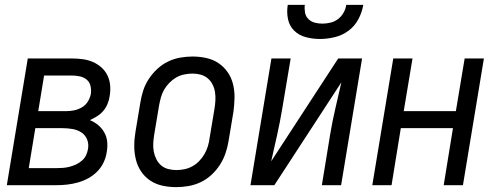

<svg xmlns="http://www.w3.org/2000/svg" viewBox="-20 -760 2040 788"><path d="M8 0 94 -520H276Q298 -520 320 -517Q342 -514 361.5 -505.5Q381 -497 396.5 -483Q412 -469 421 -450.5Q430 -432 432 -410Q434 -388 430 -365Q428 -350 421.5 -334Q415 -318 404 -305Q393 -292 378.5 -283Q364 -274 349 -267Q368 -259 383 -246.5Q398 -234 408 -216.5Q418 -199 420 -178Q422 -157 418 -136Q415 -114 405 -93Q395 -72 378.5 -55.5Q362 -39 341.5 -28Q321 -17 299.5 -11Q278 -5 256 -2.5Q234 0 212 0ZM137 -304H254Q270 -304 286 -307.5Q302 -311 317 -320Q332 -329 341 -344Q350 -359 353 -375Q355 -391 351.5 -407Q348 -423 336 -433Q324 -443 308 -446.5Q292 -450 276 -450H161ZM98 -70H212Q225 -70 238.5 -71Q252 -72 265.5 -75.5Q279 -79 292 -85Q305 -91 316 -100.5Q327 -110 333 -122.5Q339 -135 341 -148Q345 -169 337.5 -187.5Q330 -206 314 -216.5Q298 -227 277.5 -230.5Q257 -234 237 -234H125Z M703 8Q674 8 646.5 2Q619 -4 596.5 -19Q574 -34 559 -56.5Q544 -79 537.5 -106Q531 -133 531 -161.5Q531 -190 536 -219L556 -339Q560 -364 568 -389Q576 -414 591 -436.5Q606 -459 626 -477.5Q646 -496 670 -507.5Q694 -519 719.5 -523.5Q745 -528 770 -528Q799 -528 826.5 -522Q854 -516 876.5 -501Q899 -486 914.5 -463.5Q930 -441 936.5 -414Q943 -387 942.5 -358.5Q942 -330 938 -301L918 -181Q914 -156 905.5 -131Q897 -106 882.5 -83.5Q868 -61 848 -42.5Q828 -24 804 -12.5Q780 -1 754 3.5Q728 8 703 8ZM704 -62Q720 -62 737 -65.5Q754 -69 769.5 -77.5Q785 -86 797.5 -99Q810 -112 819 -127.5Q828 -143 833 -159.5Q838 -176 840 -192L860 -312Q863 -330 864 -347.5Q865 -365 862.5 -381.5Q860 -398 852.5 -413Q845 -428 832.5 -438.5Q820 -449 804 -453.5Q788 -458 770 -458Q754 -458 736.5 -454.5Q719 -451 704 -442.5Q689 -434 676 -421Q663 -408 654 -392.5Q645 -377 640.5 -360.5Q636 -344 633 -328L613 -208Q610 -190 609 -172.5Q608 -155 611 -138.5Q614 -122 621.5 -107Q629 -92 641 -81.5Q653 -71 669.5 -66.5Q686 -62 704 -62Z M1008 0 1094 -520H1173L1138 -312Q1129 -258 1117 -204.5Q1105 -151 1093 -98L1368 -520H1466L1380 0H1301L1335 -208Q1344 -262 1356.5 -315.5Q1369 -369 1381 -422L1106 0ZM1293 -600Q1263 -600 1235 -607.5Q1207 -615 1187.5 -634Q1168 -653 1162 -681.5Q1156 -710 1161 -740H1231Q1229 -724 1232 -708Q1235 -692 1246 -681.5Q1257 -671 1272 -667Q1287 -663 1303 -663Q1319 -663 1336 -667Q1353 -671 1367 -681.5Q1381 -692 1390 -708Q1399 -724 1401 -740H1471Q1466 -710 1451 -681.5Q1436 -653 1410.5 -634Q1385 -615 1354 -607.5Q1323 -600 1293 -600Z M1508 0 1594 -520H1673L1637 -304H1851L1887 -520H1966L1880 0H1801L1839 -234H1625L1587 0Z"/></svg>

Font: Iosevka Term Curly Oblique
Style: Regular
Weight: 400
Italic angle: -9°
Designer: Belleve Invis
Foundry: Belleve Invis
Version: Version 32.3.0